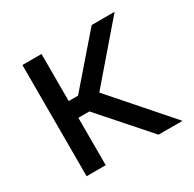

<svg xmlns="http://www.w3.org/2000/svg" viewBox="-122 -659 800 790"><g transform="rotate(-30 278.0 -264.0)"><path d="M218.3 -225.1 417 0H530.8L292.5 -272L513.2 -528.3H404.3L210.4 -304.7H166V-528.3H75.2V0H166V-225.1Z"/></g></svg>

Font: FAU Chimera
Style: Regular
Weight: 400
Version: Version 1.002;hotconv 1.0.117;makeotfexe 2.5.65602